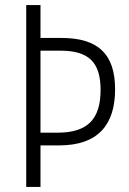

<svg xmlns="http://www.w3.org/2000/svg" viewBox="-20 -734 508 754"><path d="M432 -383C432 -522 365 -585 221 -585H139V-714H83V0H139V-163H212C364 -163 432 -243 432 -383ZM206 -213H139V-535H217C328 -535 375 -490 375 -381C375 -265 323 -213 206 -213Z"/></svg>

Font: Noto Sans Hebrew Condensed Light
Style: Regular
Weight: 300
Width: 3
Designer: Monotype Design Team
Foundry: Monotype Imaging Inc.
Version: Version 2.004